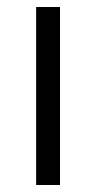

<svg xmlns="http://www.w3.org/2000/svg" viewBox="-20 -527 274 547"><path d="M83 -507H151V0H83Z"/></svg>

Font: D-DIN
Style: Regular
Weight: 400
Designer: Charles Nix
Foundry: Datto Inc.
Version: Version 1.00